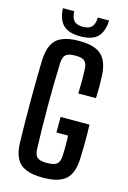

<svg xmlns="http://www.w3.org/2000/svg" viewBox="-143 -1032 738 1107"><g transform="rotate(15 226.0 -479.0)"><path d="M230 8Q167 8 128 -8.2Q89 -24.5 70.5 -60.2Q52 -96 50.5 -153.5Q49 -211.5 48.2 -273.5Q47.5 -335.5 47.5 -398.8Q47.5 -462 48.2 -523.5Q49 -585 50.5 -642Q52.5 -701.5 70.8 -738Q89 -774.5 128 -791.2Q167 -808 230 -808Q321.5 -808 362.2 -770.8Q403 -733.5 407.5 -647.5Q409 -614.5 409 -581Q409 -547.5 407.5 -514H302Q303.5 -552.5 303.5 -586.2Q303.5 -620 302 -658.5Q300.5 -693 285 -706.8Q269.5 -720.5 230 -720.5Q189 -720.5 173.2 -706.8Q157.5 -693 155.5 -658.5Q153 -591.5 152 -527.5Q151 -463.5 151 -400.2Q151 -337 152 -273Q153 -209 155.5 -142.5Q157 -107.5 173 -93.8Q189 -80 230 -80Q272.5 -80 289.2 -93.8Q306 -107.5 308 -142.5Q309 -162 309.2 -182.8Q309.5 -203.5 309.2 -224Q309 -244.5 308 -264H238.5V-357H411Q412.5 -302 412.2 -251.2Q412 -200.5 410 -153.5Q407 -67 365.5 -29.5Q324 8 230 8ZM227 -835Q157.5 -835 125 -866.5Q92.5 -898 89 -966H157Q157.5 -929 173.5 -910.5Q189.5 -892 227 -892Q264 -892 280.5 -910.2Q297 -928.5 297.5 -966H365Q361.5 -898 329.2 -866.5Q297 -835 227 -835Z"/></g></svg>

Font: Big Shoulders Medium
Style: Regular
Weight: 500
Designer: Patric King
Foundry: XO Type Co
Version: Version 2.002